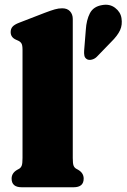

<svg xmlns="http://www.w3.org/2000/svg" viewBox="-20 -790 534 810"><path d="M287 -710V-123.5Q287 -100.5 290.2 -91.8Q293.5 -83 301 -78.5L310 -73.5Q333 -60 333 -36.5Q333 0 290.5 0H71.5Q29 0 29 -36.5Q29 -60 52.5 -73.5L61.5 -78.5Q68.5 -83 71.8 -91.8Q75 -100.5 75 -123.5V-580.5Q75 -600 70.2 -607.2Q65.5 -614.5 56.5 -618.5L47.5 -622.5Q25 -632.5 25 -654.5Q25 -668.5 33 -677.5Q41 -686.5 60.5 -694L169 -736Q195.5 -746 211.2 -750.5Q227 -755 242.5 -755Q264 -755 275.5 -742.2Q287 -729.5 287 -710ZM342 -664Q344.5 -705.5 359.2 -734Q374 -762.5 410.5 -768.5Q442.5 -774.5 465.5 -757Q488.5 -739.5 492.5 -713.5Q497 -685.5 486.5 -662.5Q476 -639.5 448.5 -612.5L388.5 -550.5Q380 -542 368.5 -538.8Q357 -535.5 348 -539.5Q338 -545 336 -555Q334 -565 335 -577Z"/></svg>

Font: Fraunces 9pt S050 Black
Style: Regular
Weight: 900
Version: Version 1.000; ttfautohint (v1.8.3)